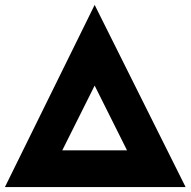

<svg xmlns="http://www.w3.org/2000/svg" viewBox="-31 -763 777 783"><path d="M-11 0 355 -743 726 0ZM223 -150H487L355 -414Z"/></svg>

Font: Lexend ExtraBold
Style: Regular
Weight: 800
Designer: Bonnie Shaver-Troup, Thomas Jockin
Foundry: Lexend
Version: Version 1.007; ttfautohint (v1.8.3)